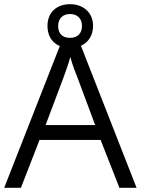

<svg xmlns="http://www.w3.org/2000/svg" viewBox="-20 -898 673 918"><path d="M551 0H633L367 -679C403 -695 425 -730 425 -775C425 -835 381 -878 315 -878C250 -878 207 -838 207 -774C207 -727 229 -693 266 -678L0 0H80L169 -229H461ZM435 -300H198L282 -523C295 -561 309 -595 316 -626C327 -585 341 -551 352 -523ZM315 -717C278 -717 258 -737 258 -774C258 -811 282 -831 315 -831C348 -831 372 -811 372 -774C372 -737 349 -717 315 -717Z"/></svg>

Font: Frost Regular
Style: Regular
Weight: 400
Designer: Lee Frost
Foundry: Lee Frost for Ice Communication Norge AS
Version: Version 2.011;hotconv 1.0.107;makeotfexe 2.5.65593